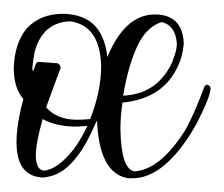

<svg xmlns="http://www.w3.org/2000/svg" viewBox="-25 -259 326 279"><path d="M37 -86Q27 -51 27 -32Q27 -32 27 -31Q28 -12 39 -11Q59 -13 82 -42Q93 -57 102 -76Q90 -75 82 -75Q55 -76 37 -86ZM77 -228Q77 -228 76 -228Q36 -226 25 -182Q23 -171 22 -160Q22 -157 23 -155L27 -166Q29 -169 31 -169H32L59 -167Q62 -165 63 -162Q63 -162 63 -160Q62 -158 42 -103Q58 -85 87 -85Q96 -85 106 -86Q122 -126 122 -164Q120 -222 77 -228ZM113 -78Q83 -8 44 -2Q40 -1 37 -1Q-1 -3 -1 -52Q-1 -79 9 -115Q-5 -131 -5 -160Q-4 -196 14 -218Q34 -239 67 -239Q73 -239 78 -238Q125 -232 131 -176Q156 -237 199 -238Q199 -238 200 -238Q235 -238 241 -206Q242 -201 242 -196Q241 -183 237 -171Q221 -128 179 -115Q166 -111 153 -110Q150 -91 150 -71Q151 -14 170 -10Q207 -12 243 -68Q256 -90 272 -133Q274 -136 276 -136Q280 -135 281 -131Q281 -119 261 -80Q256 -71 251 -63Q211 -1 169 0Q164 0 161 0Q119 -7 116 -84ZM210 -227Q188 -220 175 -193Q161 -163 154 -120Q202 -122 224 -166Q226 -170 227 -174Q232 -186 232 -196Q230 -222 210 -227Z"/></svg>

Font: Maria
Style: Christmas
Weight: 400
Designer: Muhammad Yoni
Version: Version 001.000